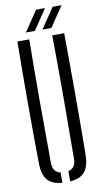

<svg xmlns="http://www.w3.org/2000/svg" viewBox="-104 -1000 560 1053"><g transform="rotate(-10 176.0 -474.0)"><path d="M46 -123Q42 -461.5 46 -800H112Q110 -631 110 -456.5Q110 -282 111.5 -113Q111.5 -60.5 154.5 -51.5V6Q97 1.5 71.8 -29Q46.5 -59.5 46 -123ZM198 6V-51.5Q240 -60 240 -113Q241.5 -282 241.8 -456.5Q242 -631 240 -800H306.5Q310 -461.5 306.5 -123Q305.5 -59.5 280.2 -29Q255 1.5 198 6ZM100.5 -840.5 177.5 -954H227L150.5 -840.5ZM192.5 -840.5 269.5 -954H319L242.5 -840.5Z"/></g></svg>

Font: Big Shoulders Stencil Display
Style: Regular
Weight: 400
Designer: Patric King
Foundry: XO Type Co
Version: Version 1.000